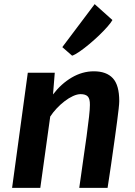

<svg xmlns="http://www.w3.org/2000/svg" viewBox="-20 -909 655 929"><path d="M38.5 0 114.5 -557H245L236.5 -452Q275.5 -503.5 327 -533.8Q378.5 -564 434 -564Q495 -564 526 -530.5Q557 -497 557 -420Q557 -408.5 554.2 -383Q551.5 -357.5 546.8 -323Q542 -288.5 537 -250.5Q535.5 -239 532.5 -218.5Q529.5 -198 525.8 -171.2Q522 -144.5 517.8 -114.8Q513.5 -85 509 -55.8Q504.5 -26.5 500.5 0H363.5Q368 -30 373.2 -68.2Q378.5 -106.5 385 -152Q391.5 -197.5 399 -250Q406.5 -307 410.8 -344Q415 -381 415 -401Q415.5 -431 404.8 -442.2Q394 -453.5 370 -453.5Q353.5 -453.5 333.2 -444.2Q313 -435 292.5 -419.2Q272 -403.5 254 -384.2Q236 -365 223 -345L175 0ZM329 -639.5 281.5 -681 438 -889 524 -812Q517.5 -800 500.2 -780.2Q483 -760.5 459.8 -738.2Q436.5 -716 412 -695.5Q387.5 -675 365.5 -659.8Q343.5 -644.5 329 -639.5Z"/></svg>

Font: Merriweather Sans SemiBold
Style: Italic
Weight: 600
Italic angle: -7.5°
Designer: Eben Sorkin
Foundry: Eben Sorkin
Version: Version 2.001